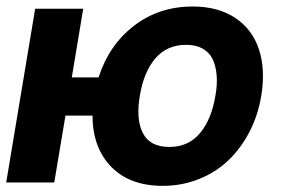

<svg xmlns="http://www.w3.org/2000/svg" viewBox="-33 -573 884 603"><path d="M228.3 -545.5 192.5 -329.9H276.6Q309.3 -431.8 388 -492.2Q466.6 -552.6 572.1 -552.6Q651.6 -552.6 705.4 -517Q759.2 -481.5 780.2 -418.1Q801.1 -354.8 787.6 -272.4Q777.3 -210.6 750.2 -158.4Q723 -106.2 683.4 -68.7Q643.8 -31.2 590.9 -10.3Q538 10.7 478.3 10.7Q374.3 10.7 316.1 -49.4Q257.8 -109.4 257.5 -209.9H172.6L137.4 0H-13.5L77.4 -545.5ZM498.9 -111.5Q558.9 -111.5 595.2 -155Q631.4 -198.5 643.5 -272.4Q649.9 -307.5 647.4 -336.8Q644.9 -366.1 634.8 -387.3Q624.6 -408.4 603.5 -420.3Q582.4 -432.2 551.8 -432.2Q491.1 -432.2 454.7 -389.4Q418.3 -346.6 406.2 -272.4Q393.5 -198.2 415.8 -154.8Q438.2 -111.5 498.9 -111.5Z"/></svg>

Font: Karasuma Gothic
Style: Bold Italic
Weight: 700
Italic angle: 9.39998°
Designer: Rasmus Andersson / Ryoko Nishizuka
Foundry: Genbu
Version: Version 1.00